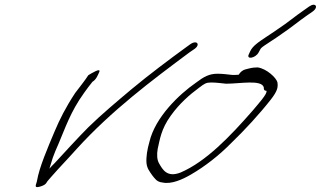

<svg xmlns="http://www.w3.org/2000/svg" viewBox="-20 -741 1319 789"><path d="M289 -359C250 -300 225 -250 204 -200C175 -131 142 -55 132 2C130 16 116 34 144 26C158 22 167 17 171 10C173 5 181 -3 192 -16C227 -56 256 -85 296 -130C439 -287 603 -410 759 -526L778 -539C805 -557 790 -578 763 -560L745 -547C676 -497 591 -433 520 -374C463 -326 396 -270 343 -218C299 -174 245 -114 204 -70C197 -63 189 -55 183 -48L197 -93C203 -110 211 -129 220 -149C248 -214 269 -281 326 -360C337 -376 349 -391 360 -405C375 -414 381 -430 387 -443C399 -467 353 -438 343 -432C329 -410 307 -383 289 -359Z M594 -158C585 -127 580 -95 582 -71C584 -49 595 -36 606 -20C616 -8 624 7 648 9C684 17 729 -3 765 -24C822 -57 880 -102 932 -155C985 -206 1046 -272 1093 -332C1121 -368 1123 -383 1120 -403C1115 -422 1075 -459 1039 -464C1028 -464 1017 -463 1005 -460L989 -456C979 -454 967 -445 961 -434C952 -433 942 -433 935 -433C915 -435 896 -438 874 -438C840 -438 818 -426 785 -401C717 -354 618 -260 594 -158ZM682 -266C718 -316 758 -351 800 -382C820 -397 827 -402 847 -402C869 -402 888 -399 909 -397C967 -397 1055 -415 1064 -382C1064 -375 1064 -368 1075 -368C1077 -361 1070 -350 1057 -333C1047 -320 1033 -304 1017 -285C927 -182 827 -77 722 -32C666 -10 648 -45 634 -69C625 -84 624 -106 628 -129C637 -167 641 -209 682 -266ZM1008 -530 1003 -519C990 -495 1030 -501 1043 -526L1049 -537C1050 -540 1053 -543 1054 -544C1059 -549 1071 -557 1088 -568C1108 -581 1126 -593 1141 -604C1170 -623 1208 -654 1238 -675L1264 -693C1291 -712 1277 -733 1250 -714L1226 -697C1195 -676 1158 -645 1127 -625C1107 -610 1050 -575 1033 -560C1022 -551 1013 -541 1008 -530Z"/></svg>

Font: Stray Cat
Style: UltObl
Weight: 400
Version: Version 1.0